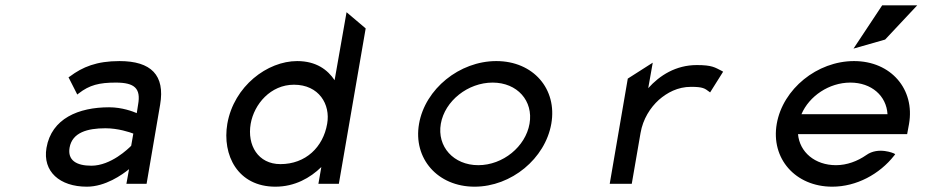

<svg xmlns="http://www.w3.org/2000/svg" viewBox="-20 -692 3533 723"><path d="M238 -401 271 -336 276 -340C317 -372 354 -381 416 -381C487 -381 511 -359 500 -298L495 -266C481 -272 440 -288 391 -288C276 -288 174 -246 155 -135C140 -46 205 11 307 11C377 11 440 -34 466 -55L456 0H532L583 -298C602 -409 549 -462 430 -462C344 -462 291 -440 243 -404ZM242 -136C252 -193 309 -209 377 -209C425 -209 469 -194 482 -189L474 -143C464 -133 398 -68 324 -68C267 -68 234 -89 242 -136Z M1190 -63 1179 0H1256L1357 -585L1285 -646L1240 -390C1214 -429 1171 -462 1099 -462C987 -462 861 -368 836 -226C816 -108 875 11 1017 11C1090 11 1148 -22 1190 -63ZM1212 -226C1197 -138 1131 -74 1036 -74C952 -74 910 -145 924 -226C937 -300 999 -373 1087 -373C1181 -373 1225 -299 1212 -226Z M1835 -381C1928 -381 1989 -312 1974 -226C1959 -140 1874 -70 1781 -70C1688 -70 1625 -140 1640 -226C1655 -312 1742 -381 1835 -381ZM1767 11C1906 11 2033 -95 2056 -226C2079 -357 1988 -462 1849 -462C1710 -462 1581 -357 1558 -226C1535 -95 1628 11 1767 11Z M2698 -425C2672 -438 2662 -447 2604 -447C2525 -447 2464 -408 2421 -360L2438 -456L2344 -396L2276 0H2359L2392 -191C2401 -244 2429 -287 2461 -316C2492 -343 2532 -365 2582 -365C2627 -365 2634 -359 2650 -347L2654 -344L2703 -422Z M3313 -543 3434 -672H3302L3194 -509ZM3396 -187 3403 -225C3426 -356 3335 -462 3196 -462C3057 -462 2928 -357 2905 -226C2882 -95 2975 11 3114 11C3205 11 3292 -36 3347 -106C3347 -106 3351 -111 3351 -111C3351 -111 3347 -114 3347 -114C3347 -114 3288 -141 3242 -108C3209 -85 3169 -70 3128 -70C3049 -70 2991 -119 2985 -187ZM2998 -262C3027 -330 3102 -381 3182 -381C3262 -381 3318 -331 3322 -262Z"/></svg>

Font: Charger Monospace
Style: Regular
Weight: 400
Designer: Jasper
Foundry: Cannot Into Space Fonts
Version: Version 0.980